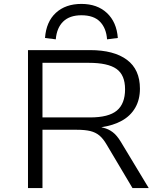

<svg xmlns="http://www.w3.org/2000/svg" viewBox="-20 -961 837 981"><path d="M123 0V-705H440Q562 -705 628.5 -655.5Q695 -606 695 -508Q695 -452 671 -410.5Q647 -369 603 -344.5Q559 -320 498 -311L501 -310L509 -308Q534 -302 555.5 -286Q577 -270 597 -237L740 0H657L525 -222Q507 -253 487.5 -269Q468 -285 441 -291.5Q414 -298 372 -298H197V0ZM197 -361H440Q535 -361 577 -396Q619 -431 619 -505Q619 -578 575 -609Q531 -640 434 -640H197ZM265 -760 210 -767Q216 -850 265.5 -895.5Q315 -941 396 -941Q477 -941 526.5 -894.5Q576 -848 582 -767L527 -760Q523 -817 491 -850Q459 -883 396 -883Q336 -883 303 -851Q270 -819 265 -760Z"/></svg>

Font: Nunito Sans 7pt SemiExpanded Light
Style: Regular
Weight: 300
Width: 6
Designer: Vernon Adams
Foundry: Vernon Adams
Version: Version 3.101;gftools[0.9.27]